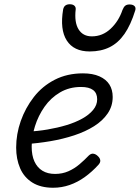

<svg xmlns="http://www.w3.org/2000/svg" viewBox="-20 -864 657 903"><path d="M230 19Q171 19 132 -5.5Q93 -30 74.5 -73Q56 -116 56 -170Q56 -233 77.5 -294.5Q99 -356 139 -407.5Q179 -459 237.5 -489Q296 -519 370 -519Q416 -519 447.5 -505Q479 -491 494.5 -466.5Q510 -442 510 -408Q510 -365 486.5 -330.5Q463 -296 422.5 -270.5Q382 -245 329 -227.5Q276 -210 217 -200Q158 -190 98 -186L111 -245Q157 -247 204 -255Q251 -263 292.5 -275.5Q334 -288 366.5 -306Q399 -324 418 -347Q437 -370 437 -397Q437 -426 418 -440.5Q399 -455 361 -455Q306 -455 262.5 -429.5Q219 -404 189.5 -362Q160 -320 144.5 -270.5Q129 -221 129 -174Q129 -133 142 -104.5Q155 -76 179.5 -61Q204 -46 239 -46Q273 -46 301.5 -58.5Q330 -71 354 -91.5Q378 -112 398 -133Q409 -143 420 -141Q431 -139 440 -130Q450 -121 451.5 -110.5Q453 -100 443 -89Q413 -56 379 -31.5Q345 -7 307.5 6Q270 19 230 19ZM402 -622Q327 -622 294 -673.5Q261 -725 277 -820Q280 -833 288 -838.5Q296 -844 308 -844Q322 -844 329.5 -837.5Q337 -831 336 -820Q329 -759 349.5 -726Q370 -693 412 -693Q462 -693 500 -728.5Q538 -764 556 -817Q562 -832 569.5 -837.5Q577 -843 589 -843Q605 -843 612.5 -835.5Q620 -828 616 -815Q595 -747 565.5 -704.5Q536 -662 495.5 -642Q455 -622 402 -622Z"/></svg>

Font: Playwrite CU Light
Style: Regular
Weight: 300
Designer: Veronika Burian, José Scaglione
Foundry: TypeTogether
Version: Version 1.002